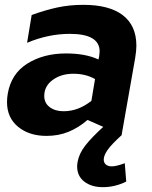

<svg xmlns="http://www.w3.org/2000/svg" viewBox="-20 -550 630 794"><path d="M243 -90Q208 -90 185.5 -107Q163 -124 163 -153Q163 -194 198 -219.5Q233 -245 283 -245Q335 -245 373 -223L358 -133Q304 -90 243 -90ZM544 -361Q544 -444 488 -487Q432 -530 325 -530Q267 -530 216.5 -519Q166 -508 111 -488L92 -373Q180 -410 269 -410Q392 -410 392 -337Q392 -332 390 -316L387 -304Q334 -329 253 -329Q160 -329 93 -287Q26 -245 12 -162Q9 -144 9 -128Q9 -63 55 -25.5Q101 12 172 12Q222 12 263.5 -5Q305 -22 342 -54L483 8L539 -310Q544 -340 544 -361ZM442 138Q427 138 418 130.5Q409 123 409 110Q409 93 425 70Q441 47 484 8L412 -30Q359 18 333 51.5Q307 85 301 119Q299 131 299 138Q299 178 328.5 201Q358 224 406 224Q455 224 502 201L496 125Q461 138 442 138Z"/></svg>

Font: Geom Bold
Style: Bold Italic
Weight: 700
Italic angle: -10°
Version: Version 1.102